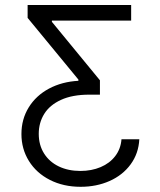

<svg xmlns="http://www.w3.org/2000/svg" viewBox="-20 -550 630 757"><path d="M297.9 186.5Q230 186.5 176.8 159.4Q123.5 132.3 94 84.7Q64.5 37.1 64.5 -21.5Q64.5 -80.1 93.3 -126.7Q122.1 -173.3 173.3 -200.7Q224.6 -228 289.1 -231.4V-236.3L88.9 -479.5V-530.3H497.1V-468.8H184.6V-463.9L374 -233.4V-176.8H332Q265.1 -176.8 220.5 -156.2Q175.8 -135.7 154.3 -100.8Q132.8 -65.9 132.8 -22.5Q132.8 22 153.8 55.2Q174.8 88.4 211.9 106.2Q249 124 296.9 124Q340.8 124 376.7 108.9Q412.6 93.8 434.3 65.4Q456.1 37.1 459 -1H529.3Q526.4 55.2 495.1 97.9Q463.9 140.6 412.1 163.6Q360.4 186.5 297.9 186.5Z"/></svg>

Font: Pretendard GOV Light
Style: Regular
Weight: 300
Designer: Base glyphs from Inter by Rasmus Andersson; Hangeul glyphs from Noto Sans CJK(Source Han Sans) by Jang Soo-young and Kan
Foundry: Kil Hyung-jin
Version: Version 1.309